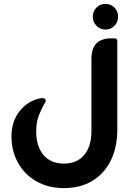

<svg xmlns="http://www.w3.org/2000/svg" viewBox="-20 -753 667 987"><path d="M522 -733Q549 -733 568 -714.5Q587 -696 587 -667Q587 -639 568 -620Q549 -601 522 -601Q496 -601 476.5 -620Q457 -639 457 -667Q457 -696 476.5 -714.5Q496 -733 522 -733ZM308 214Q228 214 167 179Q106 144 72.5 83.5Q39 23 39 -52Q39 -128 79.5 -180Q120 -232 180 -246Q191 -249 196 -249Q215 -249 215 -233Q215 -230 213 -227Q211 -224 208 -219Q195 -198 180.5 -161.5Q166 -125 166 -78Q166 -1 203.5 43.5Q241 88 308 88Q376 88 413 43.5Q450 -1 450 -78V-450Q450 -531 507 -549Q519 -553 528 -554.5Q537 -556 556 -556H567Q583 -556 583 -542V-87Q583 4 549.5 72Q516 140 454.5 177Q393 214 308 214Z"/></svg>

Font: Zain Black
Style: Regular
Weight: 900
Designer: Zain,Boutros
Foundry: Mobile Telecommunications Company (Zain), 2024
Version: Version 1.50; ttfautohint (v1.8.4)